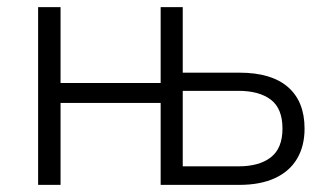

<svg xmlns="http://www.w3.org/2000/svg" viewBox="-20 -519 924 539"><path d="M87 0V-499H150V-286H431V-499H493V-315H652Q742 -315 788.5 -274.5Q835 -234 835 -158Q835 -109 814 -73.5Q793 -38 752 -19Q711 0 652 0H431V-230H150V0ZM493 -52H649Q708 -52 740.5 -77.5Q773 -103 773 -158Q773 -214 740.5 -239Q708 -264 649 -264H493Z"/></svg>

Font: Nunitoga
Style: Light
Weight: 300
Designer: Vernon Adams
Foundry: Vernon Adams
Version: Version 1.0